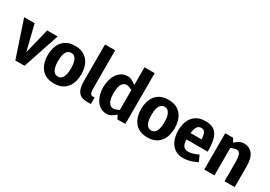

<svg xmlns="http://www.w3.org/2000/svg" viewBox="13 -1491 3218 2290"><g transform="rotate(30 1622.0 -346.0)"><path d="M152 -500 239 -151 325 -500H469L302 0H175L8 -500Z M477 -250Q477 -298 489 -344Q501 -390 528 -427Q555 -464 599.5 -486Q644 -508 709 -508Q773 -508 817.5 -486Q862 -464 889 -427Q916 -390 928 -344Q940 -298 940 -250Q940 -202 928 -156Q916 -110 889 -73Q862 -36 817.5 -14Q773 8 709 8Q644 8 599.5 -14Q555 -36 528 -73Q501 -110 489 -156Q477 -202 477 -250ZM619 -250Q619 -226 622 -197.5Q625 -169 634.5 -144Q644 -119 662 -103Q680 -87 709 -87Q738 -87 755.5 -103Q773 -119 782.5 -144Q792 -169 795 -197.5Q798 -226 798 -250Q798 -274 795 -302Q792 -330 782.5 -355Q773 -380 755.5 -396Q738 -412 709 -412Q680 -412 662 -396Q644 -380 634.5 -355Q625 -330 622 -302Q619 -274 619 -250Z M1191 -90H1215V0H1164Q1098 0 1064 -26.5Q1030 -53 1018 -97.5Q1006 -142 1006 -196V-700H1146V-196Q1146 -171 1147.5 -146.5Q1149 -122 1158.5 -106Q1168 -90 1191 -90Z M1474 -412Q1445 -412 1427 -396Q1409 -380 1399.5 -355Q1390 -330 1387 -302Q1384 -274 1384 -250Q1384 -226 1387 -197.5Q1390 -169 1399.5 -144Q1409 -119 1427 -103Q1445 -87 1474 -87Q1489 -87 1509.5 -94.5Q1530 -102 1550 -112V-387Q1530 -397 1509.5 -404.5Q1489 -412 1474 -412ZM1550 -700H1690V0H1580L1555 -51Q1529 -27 1498 -9.5Q1467 8 1434 8Q1384 8 1348 -14Q1312 -36 1288.5 -73Q1265 -110 1253.5 -156Q1242 -202 1242 -250Q1242 -298 1253.5 -344Q1265 -390 1288.5 -427Q1312 -464 1348 -486Q1384 -508 1434 -508Q1465 -508 1495 -492Q1525 -476 1550 -454Z M1763 -250Q1763 -298 1775 -344Q1787 -390 1814 -427Q1841 -464 1885.5 -486Q1930 -508 1995 -508Q2059 -508 2103.5 -486Q2148 -464 2175 -427Q2202 -390 2214 -344Q2226 -298 2226 -250Q2226 -202 2214 -156Q2202 -110 2175 -73Q2148 -36 2103.5 -14Q2059 8 1995 8Q1930 8 1885.5 -14Q1841 -36 1814 -73Q1787 -110 1775 -156Q1763 -202 1763 -250ZM1905 -250Q1905 -226 1908 -197.5Q1911 -169 1920.5 -144Q1930 -119 1948 -103Q1966 -87 1995 -87Q2024 -87 2041.5 -103Q2059 -119 2068.5 -144Q2078 -169 2081 -197.5Q2084 -226 2084 -250Q2084 -274 2081 -302Q2078 -330 2068.5 -355Q2059 -380 2041.5 -396Q2024 -412 1995 -412Q1966 -412 1948 -396Q1930 -380 1920.5 -355Q1911 -330 1908 -302Q1905 -274 1905 -250Z M2486 8Q2429 8 2389 -14Q2349 -36 2323.5 -73Q2298 -110 2286 -156Q2274 -202 2274 -250Q2274 -298 2286 -344Q2298 -390 2325 -427Q2352 -464 2396.5 -486Q2441 -508 2506 -508Q2572 -508 2611.5 -484.5Q2651 -461 2671.5 -419.5Q2692 -378 2699 -323Q2706 -268 2706 -205H2414Q2414 -175 2421 -148.5Q2428 -122 2447.5 -105Q2467 -88 2506 -88Q2537 -88 2568 -98Q2599 -108 2619.5 -117.5Q2640 -127 2640 -127L2677 -43Q2677 -43 2661.5 -35.5Q2646 -28 2619 -17.5Q2592 -7 2558 0.5Q2524 8 2486 8ZM2499 -413Q2460 -413 2442 -381Q2424 -349 2418 -295H2569Q2567 -349 2553 -381Q2539 -413 2499 -413Z M3196 0H3056V-250Q3056 -328 3043.5 -364Q3031 -400 2993 -400Q2978 -400 2958 -393.5Q2938 -387 2917 -379V0H2777V-500H2887L2913 -449Q2939 -473 2970 -490.5Q3001 -508 3033 -508H3034Q3108 -508 3151.5 -454.5Q3195 -401 3195 -302L3196 -250Z"/></g></svg>

Font: Epunda Sans
Style: Bold
Weight: 700
Designer: Simon Atzbach
Foundry: typofactur
Version: Version 2.204; ttfautohint (v1.8.4.7-5d5b)